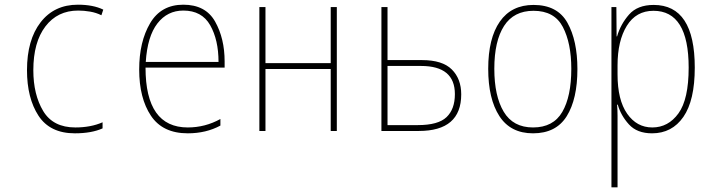

<svg xmlns="http://www.w3.org/2000/svg" viewBox="-20 -558 3040 818"><path d="M417 -11V-37Q367 -15 301 -15Q206 -15 164 -85Q122 -155 122 -259Q122 -378 173.5 -445.5Q225 -513 313 -513Q338 -513 364 -508.5Q390 -504 412 -493L420 -517Q377 -538 312 -538Q211 -538 153 -463Q95 -388 95 -259Q95 -140 144 -65Q193 10 299 10Q370 10 417 -11Z M919 -23V-51Q854 -15 780 -15Q600 -15 600 -270H937V-296Q937 -394 896.5 -466Q856 -538 761 -538Q666 -538 619.5 -459Q573 -380 573 -262Q573 -140 623 -65Q673 10 780 10Q858 10 919 -23ZM761 -513Q840 -513 875.5 -450.5Q911 -388 911 -294H601Q608 -403 650.5 -458Q693 -513 761 -513Z M1111 0V-264H1389V0H1415V-528H1389V-289H1111V-528H1085V0Z M1764 0Q1945 0 1945 -156Q1945 -222 1905 -262Q1865 -302 1778 -302H1631V-528H1605V0ZM1631 -277H1774Q1918 -277 1918 -157Q1918 -93 1882.5 -59Q1847 -25 1760 -25H1631Z M2440 -264Q2440 -385 2397.5 -461Q2355 -537 2253 -537Q2159 -537 2109.5 -466Q2060 -395 2060 -265Q2060 -137 2107.5 -63.5Q2155 10 2251 10Q2349 10 2394.5 -63Q2440 -136 2440 -264ZM2086 -265Q2086 -383 2127.5 -447.5Q2169 -512 2253 -512Q2342 -512 2378 -443Q2414 -374 2414 -265Q2414 -147 2375.5 -81Q2337 -15 2251 -15Q2166 -15 2126 -82Q2086 -149 2086 -265Z M2611 -241V-279Q2611 -384 2650.5 -448Q2690 -512 2764 -512Q2914 -512 2914 -270Q2914 -135 2870.5 -75Q2827 -15 2759 -15Q2693 -15 2652 -73.5Q2611 -132 2611 -241ZM2611 240V-11Q2611 -39 2611 -64.5Q2611 -90 2609 -112H2612Q2625 -66 2659.5 -28Q2694 10 2758 10Q2843 10 2891.5 -60Q2940 -130 2940 -270Q2940 -537 2765 -537Q2696 -537 2660 -496Q2624 -455 2609 -403H2607L2606 -528H2585V240Z"/></svg>

Font: Noto Sans Mono UI Condensed Thin
Style: Regular
Weight: 250
Width: 3
Designer: Monotype Design team
Foundry: Monotype Imaging Inc.
Version: 1.000